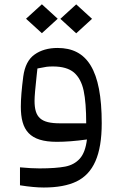

<svg xmlns="http://www.w3.org/2000/svg" viewBox="-20 -651 559 882"><path d="M99.6 -564.9 172.4 -498.5 245.1 -564.9 172.4 -631.3ZM257.3 -564.5 330.1 -498 402.8 -564.5 330.1 -630.9ZM71.8 200.2C114.3 207 150.9 210.4 181.2 210.4C242.7 210.4 293 201.2 331.5 182.6C408.7 145 447.3 61.5 447.3 -85C447.3 -331.1 379.4 -430.7 244.6 -430.7C202.1 -430.7 166.5 -420.4 138.7 -400.4C110.4 -380.4 93.3 -346.7 86.9 -299.8C79.6 -243.7 75.7 -197.3 75.7 -161.1C75.7 -52.7 115.7 0.5 241.2 0.5C280.3 0.5 326.2 -2.9 379.4 -10.3C374.5 29.3 363.8 58.6 346.7 77.6C329.6 96.7 307.1 108.9 279.3 114.3C251.5 119.6 211.9 122.6 161.6 122.6C137.7 122.6 107.4 121.1 71.8 117.7ZM138.7 -188C138.7 -208 142.1 -246.6 148.4 -304.2L151.9 -336.4C171.9 -340.3 186 -342.8 194.3 -344.2C202.1 -345.2 211.9 -345.7 223.1 -345.7C265.6 -345.7 297.9 -336.4 319.8 -317.9C341.8 -298.8 356.4 -271 364.3 -234.4C372.1 -197.8 376 -147.5 376 -84.5H255.9C167.5 -84.5 138.7 -111.3 138.7 -188Z"/></svg>

Font: SG Kara Light
Style: Regular
Weight: 400
Designer: Damoon Khanjanzadeh
Version: Version 1.000